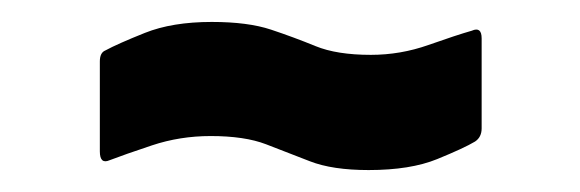

<svg xmlns="http://www.w3.org/2000/svg" viewBox="-20 -387 529 175"><path d="M316 -232Q283 -232 262.5 -240Q242 -248 222.5 -255.5Q203 -263 172 -263Q144 -263 118.5 -254.5Q93 -246 80 -241Q71 -237 71 -249V-331Q71 -339 76 -341Q87 -347 112 -357Q137 -367 173 -367Q206 -367 227 -360Q248 -353 267.5 -345Q287 -337 318 -337Q345 -337 370.5 -346Q396 -355 410 -359Q419 -363 419 -352V-270Q419 -262 413 -258Q403 -252 378.5 -242Q354 -232 316 -232Z"/></svg>

Font: Sofia Sans Condensed ExtraBold
Style: Regular
Weight: 800
Designer: Botio Nikoltchev, Ani Petrova
Foundry: lettersoup
Version: Version 4.101